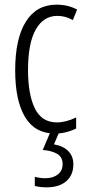

<svg xmlns="http://www.w3.org/2000/svg" viewBox="-20 -628 370 822"><path d="M217 -56Q130 -56 87.5 -126.5Q45 -197 45 -327Q45 -462 90.5 -535Q136 -608 222 -608Q272 -608 310 -587L292 -542Q260 -560 226 -560Q166 -560 133 -501.5Q100 -443 100 -328Q100 -223 129.5 -163.5Q159 -104 223 -104Q262 -104 306 -125V-78Q287 -68 262.5 -62Q238 -56 217 -56ZM294 75Q294 122 263.5 148Q233 174 180 174Q150 174 129 168V129Q151 135 174 135Q207 135 227.5 119Q248 103 248 75Q248 44 224.5 30.5Q201 17 163 14L197 -66H235L211 -10Q251 -3 272.5 19Q294 41 294 75Z"/></svg>

Font: Noto Sans Malayalam UI ExtraCondensed Light
Style: Regular
Weight: 300
Width: 2
Designer: Jelle Bosma - Monotype Design Team
Foundry: Monotype Imaging Inc.
Version: Version 2.104; ttfautohint (v1.8.4.7-5d5b)